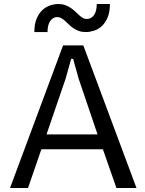

<svg xmlns="http://www.w3.org/2000/svg" viewBox="-20 -943 726 963"><path d="M496.1 -194.3H187.5L120.6 0H30.3L296.4 -715.3H397.9L664.6 0H564ZM469.2 -269 374.5 -548.3 346.7 -647.9H336.9L309.1 -548.3L213.4 -269ZM410.2 -782.2Q390.1 -782.2 375 -787.8Q359.9 -793.5 347.7 -801.8Q335.4 -810.1 325.7 -819.8Q315.9 -829.6 306.6 -837.9Q297.4 -846.2 287.8 -851.8Q278.3 -857.4 267.1 -857.4Q246.6 -857.4 232.4 -838.1Q218.3 -818.8 218.3 -782.2H152.3Q152.3 -823.2 164.1 -850.3Q175.8 -877.4 193.8 -893.6Q211.9 -909.7 232.9 -916.3Q253.9 -922.9 272.9 -922.9Q292.5 -922.9 307.6 -917.2Q322.8 -911.6 335 -903.3Q347.2 -895 357.2 -885.3Q367.2 -875.5 376.5 -867.2Q385.7 -858.9 394.8 -853.3Q403.8 -847.7 414.6 -847.7Q437.5 -847.7 451.4 -867.2Q465.3 -886.7 465.3 -922.9H531.2Q531.2 -881.8 519.5 -854.7Q507.8 -827.6 490 -811.5Q472.2 -795.4 450.7 -788.8Q429.2 -782.2 410.2 -782.2Z"/></svg>

Font: Proza Libre
Style: Regular
Weight: 400
Designer: Jasper de Waard
Foundry: Jasper de Waard
Version: Version 1.001; ttfautohint (v1.4.1.8-43bc)